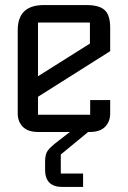

<svg xmlns="http://www.w3.org/2000/svg" viewBox="-20 -521 505 758"><path d="M130 -139V-68H336V-126H415V-73Q415 -41 395 -20.5Q375 0 335 0H130Q90 0 70 -20.5Q50 -41 50 -73V-402Q50 -501 153 -501H322Q372 -501 393.5 -481Q415 -461 415 -412V-319ZM130 -432V-220L335 -349V-432ZM328 0H256L212 34Q179 59 168.5 73.5Q158 88 158 118V149Q158 217 226 217H308V164H220V89Z"/></svg>

Font: Kelly Slab
Style: Regular
Weight: 400
Designer: Denis Masharov
Foundry: Denis Masharov
Version: Version 1.001